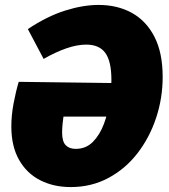

<svg xmlns="http://www.w3.org/2000/svg" viewBox="-20 -744 686 779"><path d="M267 15Q197 15 142.5 -13Q88 -41 57 -96Q26 -151 26 -231Q26 -276 35 -324Q44 -372 56 -412L521 -406L500 -271H218L240 -287Q236 -262 234 -242Q232 -222 232 -207Q232 -170 246.5 -155Q261 -140 287 -140Q329 -140 357 -168.5Q385 -197 401.5 -241Q418 -285 425 -333Q432 -381 432 -420Q432 -495 407.5 -529Q383 -563 330 -563Q293 -563 249.5 -548Q206 -533 157 -505L93 -626Q171 -678 244 -701Q317 -724 380 -724Q456 -724 514.5 -692Q573 -660 606.5 -595Q640 -530 640 -432Q640 -346 613.5 -266Q587 -186 538 -122.5Q489 -59 420 -22Q351 15 267 15Z"/></svg>

Font: Bitter Thin Black
Style: Italic
Weight: 900
Italic angle: -9°
Version: Version 3.020